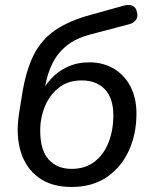

<svg xmlns="http://www.w3.org/2000/svg" viewBox="-20 -735 611 764"><path d="M265 9Q184 9 133 -29Q82 -67 62.5 -131.5Q43 -196 55 -278L67 -353Q82 -452 113.5 -515Q145 -578 200.5 -615.5Q256 -653 341 -676L474 -713Q494 -718 507.5 -712Q521 -706 525 -687Q530 -669 521 -656Q512 -643 492 -638L336 -597Q281 -582 245 -553Q209 -524 188.5 -482.5Q168 -441 159 -388L152 -345H135Q151 -385 179.5 -417.5Q208 -450 247.5 -468.5Q287 -487 335 -487Q390 -487 432.5 -462Q475 -437 499 -391Q523 -345 523 -283Q523 -201 492.5 -135Q462 -69 404.5 -30Q347 9 265 9ZM265 -63Q319 -63 356 -91.5Q393 -120 412 -168.5Q431 -217 431 -276Q431 -344 397.5 -379.5Q364 -415 305 -415Q252 -415 215.5 -387Q179 -359 159.5 -313.5Q140 -268 140 -215Q140 -138 173.5 -100.5Q207 -63 265 -63Z"/></svg>

Font: Nunito Medium
Style: Italic
Weight: 500
Designer: Vernon Adams
Foundry: Vernon Adams
Version: Version 3.601